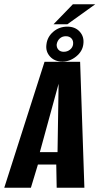

<svg xmlns="http://www.w3.org/2000/svg" viewBox="-51 -881 467 901"><path d="M-31 0 158 -591H325L345 0H215L213 -109H127L94 0ZM136 -167H219L224 -488ZM242 -592Q205 -592 183.5 -616Q162 -640 167 -673Q171 -708 199 -732Q227 -756 265 -756Q302 -756 323.5 -732Q345 -708 340 -673Q336 -640 306.5 -616Q277 -592 242 -592ZM248 -638Q265 -638 277.5 -648Q290 -658 292 -673Q294 -690 284.5 -700.5Q275 -711 258 -711Q241 -711 229.5 -700.5Q218 -690 215 -673Q214 -658 223 -648Q232 -638 248 -638ZM200 -767 291 -861H396L265 -767Z"/></svg>

Font: Alumni Sans Thin
Style: Bold Italic
Weight: 700
Italic angle: -8°
Version: Version 1.016